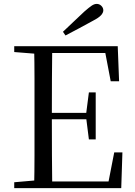

<svg xmlns="http://www.w3.org/2000/svg" viewBox="-20 -965 692 985"><path d="M303 -802Q332 -829 359.5 -855.5Q387 -882 413 -906Q437 -927 450.5 -936Q464 -945 476 -945Q490 -945 500 -935Q510 -925 510 -912Q510 -900 498.5 -887Q487 -874 456 -858Q422 -839 387 -820.5Q352 -802 316 -783ZM53 0V-30L191 -42H202V0ZM155 0Q157 -84 157 -168Q157 -252 157 -337V-391Q157 -476 157 -560.5Q157 -645 155 -728H248Q247 -645 246.5 -559.5Q246 -474 246 -380V-358Q246 -257 246.5 -170.5Q247 -84 248 0ZM202 0V-34H577L532 -9L566 -183H608L602 0ZM202 -353V-386H443V-353ZM436 -250 422 -361V-382L436 -491H471V-250ZM53 -698V-728H202V-687H191ZM548 -548 515 -721 559 -693H202V-728H584L591 -548Z"/></svg>

Font: Noto Serif KR
Style: Regular
Weight: 400
Designer: Ryoko NISHIZUKA  (kana & ideographs); Frank Grießhammer (Latin, Greek & Cyrillic); Wenlong ZHANG  (bopomofo); Sandoll Co
Foundry: Adobe
Version: Version 2.003-H1;hotconv 1.1.1;makeotfexe 2.6.0